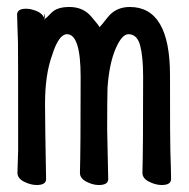

<svg xmlns="http://www.w3.org/2000/svg" viewBox="-20 -513 540 550"><path d="M108 -459 109 -475Q106 -467 106 -463Q107 -461 107 -459ZM108 -459Q112 -460 127 -476Q143 -493 179 -493Q218 -493 241.5 -465.5Q265 -438 265 -435Q266 -435 289 -464Q312 -493 352 -493Q467 -493 467 -297.5Q467 -102 468 -81Q470 -23 470 0Q470 17 443 17Q426 17 407 7.5Q388 -2 388 -18Q390 -82 390 -293Q390 -350 381.5 -382.5Q373 -415 348 -415Q329 -415 311 -373Q293 -331 288 -262Q287 -228 287 -142L290 0Q290 17 263 17Q246 17 227.5 7.5Q209 -2 209 -18Q211 -82 211 -293Q211 -415 172 -415Q148 -415 129 -354Q109 -299 109 -215Q109 -165 112 0Q112 17 85 17Q68 17 49 7.5Q30 -2 30 -18L32 -83Q32 -369 31.5 -390.5Q31 -412 30 -436.5Q29 -461 29 -471Q29 -488 55 -488Q71 -488 90 -479Q102 -472 106 -463V-462Q106 -460 107 -459Q108 -456 108 -453Z"/></svg>

Font: LXGW WenKai Mono
Style: Bold
Weight: 700
Designer: Fontworks Inc.
Version: Version 1.250;January 17, 2023